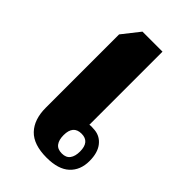

<svg xmlns="http://www.w3.org/2000/svg" viewBox="-178 -615 685 685"><g transform="rotate(45 164.5 -272.0)"><path d="M195 8Q129 8 98 -24.5Q67 -57 67 -116V-486L119 -552H220V-183Q226 -185 247 -183Q276 -180 294 -156.5Q312 -133 312 -92Q312 -46 283 -19Q254 8 195 8ZM223 -41Q244 -41 254 -54.5Q264 -68 264 -92Q264 -141 223 -141Q181 -141 181 -92Q181 -68 191 -54.5Q201 -41 223 -41Z"/></g></svg>

Font: Noto Serif Thai Condensed ExtraBold
Style: Regular
Weight: 800
Width: 3
Designer: Monotype Design Team
Foundry: Monotype Imaging Inc.
Version: Version 2.002; ttfautohint (v1.8.4.7-5d5b)